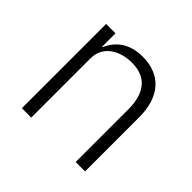

<svg xmlns="http://www.w3.org/2000/svg" viewBox="-131 -675 825 825"><g transform="rotate(45 281.5 -262.0)"><path d="M150 0V-360C150 -436 217 -473 289 -473C374 -473 420 -423 420 -319V0H477V-329C477 -454 413 -524 304 -524C222 -524 176 -484 153 -431H150V-512H93V0Z"/></g></svg>

Font: IBM Plex Thai Looped Light
Style: Regular
Weight: 300
Designer: Mike Abbink, Paul van der Laan, Pieter van Rosmalen, Ben Mitchell, Mark Frömberg
Foundry: Bold Monday
Version: Version 1.0